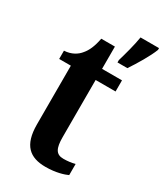

<svg xmlns="http://www.w3.org/2000/svg" viewBox="-192 -838 795 926"><g transform="rotate(30 205.0 -375.0)"><path d="M271 -613V-600H326C355 -643 394 -708 410 -750V-760H307C300 -715 283 -654 271 -613ZM222 10C280 10 322 -4 341 -13V-75C322 -70 301 -67 277 -67C236 -67 222 -93 222 -156V-474H333V-536H222V-660H146C137 -612 123 -583 106 -563C89 -541 60 -522 19 -520V-474H84V-147C84 -31 134 10 222 10Z"/></g></svg>

Font: Noto Serif Devanagari Condensed
Style: Bold
Weight: 700
Width: 3
Designer: Universal Thirst, Indian Type Foundry and the Monotype Design Team
Foundry: Monotype Imaging Inc.
Version: Version 2.004